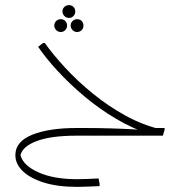

<svg xmlns="http://www.w3.org/2000/svg" viewBox="-20 -530 728 750"><path d="M570 -4Q499 -27 432.5 -66.5Q366 -106 308.5 -154.5Q251 -203 205 -253Q159 -303 129 -347L148 -362H155Q187 -317 234.5 -265.5Q282 -214 342 -165Q402 -116 470 -78.5Q538 -41 611 -24ZM279 0V-30H309Q362 -30 412.5 -28.5Q463 -27 496.5 -25Q530 -23 530 -23L564 -30H623V-23L616 0ZM282 200Q205 200 151 183Q97 166 68.5 138Q40 110 40 76Q40 23 105.5 -3.5Q171 -30 279 -30V0Q179 0 123.5 21Q68 42 60 76Q70 116 129.5 143Q189 170 282 170Q299 170 321 169Q343 168 365 167L369 188V197Q344 198 321 199Q298 200 282 200ZM217 -405Q207 -405 199.5 -412.5Q192 -420 192 -430Q192 -441 199.5 -448Q207 -455 217 -455Q228 -455 235 -448Q242 -441 242 -430Q242 -420 235 -412.5Q228 -405 217 -405ZM281 -405Q271 -405 263.5 -412.5Q256 -420 256 -430Q256 -441 263.5 -448Q271 -455 281 -455Q292 -455 299 -448Q306 -441 306 -430Q306 -420 299 -412.5Q292 -405 281 -405ZM249 -460Q239 -460 231.5 -467.5Q224 -475 224 -485Q224 -496 231.5 -503Q239 -510 249 -510Q260 -510 267 -503Q274 -496 274 -485Q274 -475 267 -467.5Q260 -460 249 -460Z"/></svg>

Font: Fustat ExtraLight
Style: Regular
Weight: 250
Designer: Mohamed Gaber, Khaled Hosny, Laura Garcia Mut
Foundry: Kief Type Foundry, Alif Type Foundry, Hard Type Foundry
Version: Version 1.007